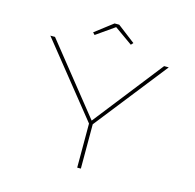

<svg xmlns="http://www.w3.org/2000/svg" viewBox="-121 -990 1134 1115"><g transform="rotate(15 446.0 -432.5)"><path d="M439 0V-276L447 -255L90 -700H118L453 -281H446L774 -700H802L452 -255L461 -276V0ZM337 -770 325 -783 432 -865H460L567 -783L555 -770L439 -852H454Z"/></g></svg>

Font: Lexend Zetta Thin
Style: Regular
Weight: 250
Version: Version 1.007